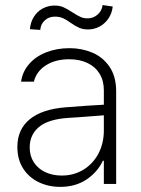

<svg xmlns="http://www.w3.org/2000/svg" viewBox="-20 -729 558 761"><path d="M240.2 -303.7Q276.4 -306.6 319.3 -309.6Q362.3 -312.5 391.6 -314V-371.1Q391.6 -408.7 375 -436.3Q358.4 -463.9 327.4 -479Q296.4 -494.1 253.9 -494.1Q199.7 -494.1 162.1 -470.2Q124.5 -446.3 114.3 -405.3H63.5Q69.3 -445.3 95.5 -475.3Q121.6 -505.4 163.3 -521.7Q205.1 -538.1 255.9 -538.1Q303.7 -538.1 345.7 -520.5Q387.7 -502.9 414.1 -464.4Q440.4 -425.8 440.4 -367.2V0H391.6V-91.8H387.7Q366.2 -46.4 322.5 -17.3Q278.8 11.7 218.8 11.7Q171.9 11.7 133.1 -7.1Q94.2 -25.9 71.5 -61.5Q48.8 -97.2 48.8 -146.5Q48.8 -216.3 97.9 -256.3Q147 -296.4 240.2 -303.7ZM224.6 -33.2Q272.9 -33.2 311 -56.6Q349.1 -80.1 370.4 -120.8Q391.6 -161.6 391.6 -211.9V-272L359.4 -269.5Q279.8 -263.2 250 -261.7Q170.9 -256.3 134.3 -225.6Q97.7 -194.8 97.7 -144.5Q97.7 -110.8 114.3 -85.4Q130.9 -60.1 159.7 -46.6Q188.5 -33.2 224.6 -33.2ZM196.3 -707Q216.3 -707 231.7 -700.2Q247.1 -693.4 267.6 -679.7Q286.6 -667.5 299.1 -661.9Q311.5 -656.2 327.1 -656.2Q349.6 -656.2 366.7 -671.1Q383.8 -686 386.7 -709L426.8 -703.1Q423.8 -676.3 409.9 -655.8Q396 -635.3 374.8 -623.8Q353.5 -612.3 329.1 -612.3Q308.6 -612.3 293.7 -618.9Q278.8 -625.5 259.8 -638.7Q243.2 -650.9 229.5 -657Q215.8 -663.1 197.3 -663.1Q173.8 -663.1 157.5 -648.2Q141.1 -633.3 139.6 -610.4L98.6 -613.3Q100.6 -640.1 113.8 -661.6Q127 -683.1 148.7 -695.1Q170.4 -707 196.3 -707Z"/></svg>

Font: Pretendard ExtraLight
Style: Regular
Weight: 200
Designer: Base glyphs from Inter by Rasmus Andersson; Hangeul glyphs from Noto Sans CJK(Source Han Sans) by Jang Soo-young and Kan
Foundry: Kil Hyung-jin
Version: Version 1.309